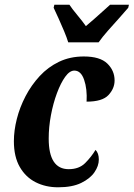

<svg xmlns="http://www.w3.org/2000/svg" viewBox="-20 -786 568 816"><path d="M227 10Q174 10 131.5 -11.5Q89 -33 64 -76.5Q39 -120 39 -186Q39 -231 51.5 -280.5Q64 -330 88.5 -377Q113 -424 148.5 -462.5Q184 -501 231 -523.5Q278 -546 336 -546Q405 -546 436 -516Q467 -486 467 -444Q467 -410 441 -382Q415 -354 348 -354Q351 -408 337.5 -447Q324 -486 296 -486Q276 -486 257 -459.5Q238 -433 222 -390Q206 -347 196.5 -296.5Q187 -246 187 -197Q187 -67 272 -67Q316 -67 342 -93Q368 -119 386 -149Q400 -135 400 -108Q400 -81 381.5 -54Q363 -27 325 -8.5Q287 10 227 10ZM270 -606Q264 -626 252.5 -653.5Q241 -681 229 -707.5Q217 -734 208 -753L211 -766H275Q286 -749 308.5 -722Q331 -695 345 -675Q361 -688 380.5 -705.5Q400 -723 418 -739Q436 -755 448 -766H528L525 -753Q509 -734 486 -708.5Q463 -683 439.5 -656.5Q416 -630 399 -606Z"/></svg>

Font: Noto Serif ExtraCondensed ExtraBold
Style: Italic
Weight: 800
Width: 2
Italic angle: -12°
Designer: Monotype Design Team
Foundry: Monotype Imaging Inc.
Version: Version 2.013